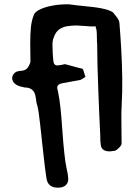

<svg xmlns="http://www.w3.org/2000/svg" viewBox="-20 -677 636 889"><path d="M248 192Q204 192 196 153Q189 113 175 -17Q174 -27 171.5 -50Q169 -73 166 -100.5Q163 -128 159.5 -152Q156 -176 153 -188Q149 -196 145 -228Q139 -272 94 -272L73 -277Q47 -285 39.5 -301.5Q32 -318 42 -333Q52 -348 76 -349Q96 -350 105.5 -360.5Q115 -371 121 -390L120 -476Q120 -519 123 -550Q126 -581 137 -609Q143 -623 166.5 -634Q190 -645 223 -651Q256 -657 287 -657Q294 -657 299 -657Q304 -657 307 -656Q310 -655 335 -652.5Q360 -650 406 -645Q500 -634 510 -611Q513 -607 522 -596Q532 -583 533 -570Q538 -509 541.5 -445.5Q545 -382 546 -317Q547 -250 543 -181Q542 -171 542 -157.5Q542 -144 542 -125L543 -12Q543 -4 530.5 8Q518 20 512 21L489 24Q452 24 447 -3Q444 -20 444 -56Q444 -56 442.5 -85.5Q441 -115 439 -162Q437 -209 435 -264Q433 -319 431.5 -371Q430 -423 430 -461Q430 -468 430 -474Q430 -480 429 -484Q429 -528 426 -543Q426 -545 425 -544Q424 -543 423 -555Q409 -554 395 -555Q381 -556 368 -557L334 -559Q315 -559 293.5 -556Q272 -553 255 -541.5Q238 -530 229 -504Q222 -486 223 -467L224 -433Q226 -390 230 -383Q235 -374 245 -374Q256 -374 281 -380L311 -372Q325 -368 338 -364.5Q351 -361 361 -359Q365 -358 369 -342Q374 -324 376 -322Q374 -321 371.5 -318.5Q369 -316 365 -314Q358 -309 352 -307L266 -291Q245 -287 245 -271Q245 -265 248 -256L251 -239Q255 -221 259.5 -182Q264 -143 268 -82Q273 -11 278 33.5Q283 78 287 96Q289 105 292.5 122.5Q296 140 296 152Q296 170 284 181Q272 192 248 192Z"/></svg>

Font: Mansalva
Style: Regular
Weight: 400
Designer: Carolina Short
Foundry: Carolina Short
Version: Version 2.112; ttfautohint (v1.8.4.7-5d5b)